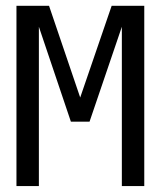

<svg xmlns="http://www.w3.org/2000/svg" viewBox="-20 -624 540 644"><path d="M35.2 -604.5H144.5L249 -296.9L354.5 -604.5H463.9V0H388.7V-534.2L280.3 -215.8H217.8L110.4 -534.2V0H35.2Z"/></svg>

Font: BabelStone Irk Bitig Colour
Style: Regular
Weight: 400
Designer: Andrew West
Foundry: BabelStone
Version: Version 1.03 June 7, 2023